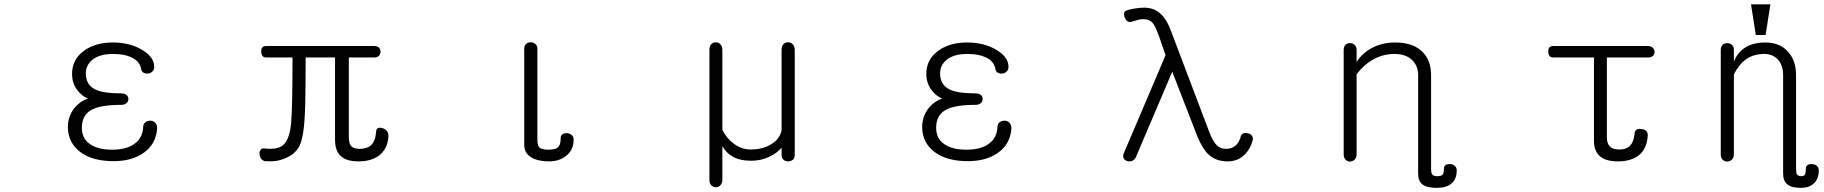

<svg xmlns="http://www.w3.org/2000/svg" viewBox="-20 -738 8540 899"><path d="M508.8 -539.1Q423.8 -539.1 370.1 -498Q317.4 -458 317.4 -392.6Q317.4 -344.7 345.7 -311.5Q364.3 -288.1 391.6 -276.4Q357.4 -265.6 331.1 -235.4Q297.9 -195.3 297.9 -143.6Q297.9 -71.3 354.5 -27.3Q412.1 16.6 511.7 16.6Q596.7 16.6 651.4 -21.5Q710.9 -62.5 715.8 -137.7Q715.8 -154.3 706.1 -164.1Q697.3 -172.9 683.6 -172.9Q670.9 -172.9 661.1 -166Q650.4 -157.2 650.4 -143.6Q648.4 -94.7 613.3 -67.4Q576.2 -37.1 504.9 -37.1Q439.5 -37.1 402.3 -62.5Q363.3 -88.9 363.3 -139.6Q363.3 -201.2 412.1 -225.6Q455.1 -247.1 548.8 -247.1Q563.5 -247.1 573.2 -255.9Q581.1 -263.7 581.1 -274.4Q581.1 -285.2 573.2 -293Q563.5 -300.8 548.8 -300.8Q462.9 -300.8 425.8 -319.3Q381.8 -340.8 381.8 -394.5Q381.8 -431.6 411.1 -457Q445.3 -485.4 508.8 -485.4Q560.5 -485.4 592.8 -470.7Q634.8 -453.1 641.6 -412.1Q642.6 -403.3 652.3 -397.5Q661.1 -392.6 672.9 -393.6Q684.6 -394.5 692.4 -402.3Q702.1 -410.2 702.1 -423.8Q703.1 -469.7 646.5 -503.9Q588.9 -539.1 508.8 -539.1Z M1733.4 -522.5H1226.6Q1202.1 -522.5 1203.1 -496.1Q1204.1 -468.8 1226.6 -468.8H1349.6Q1349.6 -231.4 1342.8 -158.2Q1335.9 -91.8 1311.5 -64.5Q1297.9 -48.8 1273.4 -43.9Q1251 -39.1 1216.8 -43Q1206.1 -44.9 1200.2 -36.1Q1194.3 -29.3 1195.3 -16.6Q1196.3 -3.9 1202.1 4.9Q1210 14.6 1220.7 16.6Q1250 18.6 1272.5 15.6Q1313.5 8.8 1346.7 -13.7Q1369.1 -30.3 1380.9 -51.8Q1393.6 -77.1 1400.4 -123Q1407.2 -168.9 1409.2 -253.9Q1411.1 -327.1 1411.1 -468.8H1548.8V-83Q1548.8 -32.2 1575.2 -7.8Q1601.6 17.6 1658.2 17.6Q1723.6 17.6 1760.7 -14.6Q1795.9 -45.9 1798.8 -99.6Q1799.8 -114.3 1791 -125Q1783.2 -134.8 1771.5 -137.7Q1759.8 -141.6 1751 -138.7Q1742.2 -134.8 1741.2 -123Q1738.3 -77.1 1716.8 -57.6Q1698.2 -41 1663.1 -41Q1633.8 -41 1622.1 -56.6Q1613.3 -69.3 1613.3 -97.7V-468.8H1733.4Q1747.1 -468.8 1754.9 -477.5Q1761.7 -485.4 1761.7 -496.1Q1761.7 -506.8 1754.9 -514.6Q1746.1 -522.5 1733.4 -522.5Z M2605.5 -93.8Q2605.5 -57.6 2590.8 -46.9Q2579.1 -37.1 2546.9 -37.1Q2512.7 -37.1 2502.9 -50.8Q2496.1 -60.5 2496.1 -88.9V-510.7Q2496.1 -524.4 2486.3 -532.2Q2477.5 -540 2464.8 -540Q2452.1 -540 2443.4 -532.2Q2434.6 -524.4 2434.6 -510.7V-59.6Q2434.6 -19.5 2469.7 0Q2500 17.6 2549.8 17.6Q2597.7 17.6 2628.9 -6.8Q2666 -34.2 2666 -85Q2666 -98.6 2656.2 -106.4Q2647.5 -113.3 2635.7 -114.3Q2623 -115.2 2614.3 -109.4Q2605.5 -104.5 2605.5 -93.8Z M3362.3 104.5V-53.7Q3380.9 -21.5 3410.2 -4.9Q3444.3 14.6 3497.1 14.6Q3544.9 14.6 3584 -4.9Q3617.2 -20.5 3639.6 -46.9V-12.7Q3639.6 1 3648.4 9.8Q3657.2 17.6 3669.9 17.6Q3682.6 17.6 3691.4 10.7Q3701.2 2 3701.2 -11.7V-503.9Q3701.2 -521.5 3691.4 -531.2Q3682.6 -540 3669.9 -540Q3657.2 -540 3648.4 -531.2Q3639.6 -521.5 3639.6 -503.9V-127.9Q3631.8 -88.9 3593.8 -64.5Q3553.7 -38.1 3495.1 -38.1Q3453.1 -38.1 3418 -63.5Q3382.8 -88.9 3362.3 -129.9V-504.9Q3362.3 -521.5 3352.5 -531.2Q3343.8 -540 3332 -540Q3319.3 -540 3310.5 -531.2Q3301.8 -522.5 3301.8 -504.9V104.5Q3301.8 120.1 3310.5 129.9Q3319.3 138.7 3332 138.7Q3343.8 138.7 3352.5 129.9Q3362.3 120.1 3362.3 104.5Z M4508.8 -539.1Q4423.8 -539.1 4370.1 -498Q4317.4 -458 4317.4 -392.6Q4317.4 -344.7 4345.7 -311.5Q4364.3 -288.1 4391.6 -276.4Q4357.4 -265.6 4331.1 -235.4Q4297.9 -195.3 4297.9 -143.6Q4297.9 -71.3 4354.5 -27.3Q4412.1 16.6 4511.7 16.6Q4596.7 16.6 4651.4 -21.5Q4710.9 -62.5 4715.8 -137.7Q4715.8 -154.3 4706.1 -164.1Q4697.3 -172.9 4683.6 -172.9Q4670.9 -172.9 4661.1 -166Q4650.4 -157.2 4650.4 -143.6Q4648.4 -94.7 4613.3 -67.4Q4576.2 -37.1 4504.9 -37.1Q4439.5 -37.1 4402.3 -62.5Q4363.3 -88.9 4363.3 -139.6Q4363.3 -201.2 4412.1 -225.6Q4455.1 -247.1 4548.8 -247.1Q4563.5 -247.1 4573.2 -255.9Q4581.1 -263.7 4581.1 -274.4Q4581.1 -285.2 4573.2 -293Q4563.5 -300.8 4548.8 -300.8Q4462.9 -300.8 4425.8 -319.3Q4381.8 -340.8 4381.8 -394.5Q4381.8 -431.6 4411.1 -457Q4445.3 -485.4 4508.8 -485.4Q4560.5 -485.4 4592.8 -470.7Q4634.8 -453.1 4641.6 -412.1Q4642.6 -403.3 4652.3 -397.5Q4661.1 -392.6 4672.9 -393.6Q4684.6 -394.5 4692.4 -402.3Q4702.1 -410.2 4702.1 -423.8Q4703.1 -469.7 4646.5 -503.9Q4588.9 -539.1 4508.8 -539.1Z M5461.9 -595.7Q5443.4 -646.5 5414.1 -673.8Q5382.8 -702.1 5337.9 -702.1Q5319.3 -702.1 5299.8 -699.2Q5278.3 -696.3 5258.8 -690.4Q5235.4 -683.6 5246.1 -657.2Q5255.9 -630.9 5277.3 -635.7L5293.9 -640.6Q5307.6 -644.5 5314.5 -646.5Q5326.2 -648.4 5334 -648.4Q5361.3 -648.4 5376 -631.8Q5389.6 -616.2 5406.2 -570.3L5437.5 -479.5L5241.2 -18.6Q5236.3 -4.9 5242.2 4.9Q5248 13.7 5259.8 16.6Q5271.5 19.5 5282.2 14.6Q5293.9 8.8 5298.8 -2.9L5468.8 -402.3L5585.9 -100.6Q5610.4 -41 5638.7 -14.6Q5672.9 17.6 5727.5 17.6Q5776.4 17.6 5808.6 -14.6Q5835 -41 5845.7 -82Q5849.6 -108.4 5821.3 -114.3Q5793 -120.1 5788.1 -93.8Q5781.2 -70.3 5764.6 -55.7Q5746.1 -41 5721.7 -41Q5696.3 -41 5679.7 -55.7Q5660.2 -73.2 5643.6 -116.2Z M6271.5 -504.9V-14.6Q6271.5 1 6280.3 9.8Q6289.1 18.6 6301.8 18.6Q6313.5 17.6 6322.3 9.8Q6332 0 6332 -15.6V-390.6Q6367.2 -436.5 6412.1 -460.9Q6458 -485.4 6508.8 -485.4Q6562.5 -485.4 6591.8 -457Q6620.1 -429.7 6620.1 -386.7V10.7V9.8V74.2Q6620.1 109.4 6639.6 125Q6660.2 141.6 6707 141.6Q6752 141.6 6775.4 122.1Q6800.8 101.6 6800.8 59.6Q6800.8 45.9 6791 38.1Q6783.2 31.2 6770.5 30.3Q6758.8 29.3 6750 34.2Q6741.2 40 6741.2 49.8Q6741.2 73.2 6734.4 80.1Q6728.5 86.9 6709 86.9Q6691.4 86.9 6685.5 78.1Q6680.7 70.3 6680.7 52.7V9.8V-257.8V-386.7Q6680.7 -454.1 6641.6 -494.1Q6597.7 -539.1 6511.7 -539.1Q6452.1 -539.1 6402.3 -512.7Q6358.4 -488.3 6332 -448.2V-504.9Q6332 -519.5 6322.3 -528.3Q6313.5 -536.1 6301.8 -536.1Q6289.1 -536.1 6280.3 -528.3Q6271.5 -519.5 6271.5 -504.9ZM6680.7 9.8V-257.8Z M7696.3 -522.5H7252.9Q7228.5 -522.5 7229.5 -496.1Q7230.5 -468.8 7252.9 -468.8H7443.4V-80.1Q7443.4 -35.2 7465.8 -11.7Q7493.2 17.6 7555.7 17.6Q7617.2 17.6 7653.3 -10.7Q7691.4 -41 7695.3 -103.5Q7696.3 -129.9 7666 -133.8Q7634.8 -137.7 7633.8 -112.3Q7629.9 -76.2 7614.3 -57.6Q7596.7 -38.1 7562.5 -38.1Q7529.3 -38.1 7515.6 -54.7Q7503.9 -68.4 7503.9 -94.7V-468.8H7696.3Q7711.9 -468.8 7720.7 -477.5Q7727.5 -485.4 7727.5 -496.1Q7726.6 -506.8 7718.8 -514.6Q7710 -522.5 7696.3 -522.5Z M8037.1 -504.9V-14.6Q8037.1 1 8045.9 9.8Q8054.7 18.6 8067.4 18.6Q8080.1 17.6 8088.9 9.8Q8098.6 0 8098.6 -15.6V-390.6Q8124 -438.5 8156.2 -460.9Q8191.4 -485.4 8241.2 -485.4Q8282.2 -485.4 8306.6 -457Q8329.1 -429.7 8329.1 -386.7V74.2Q8329.1 109.4 8348.6 125Q8368.2 141.6 8412.1 141.6Q8450.2 141.6 8471.7 122.1Q8496.1 100.6 8496.1 59.6Q8496.1 45.9 8486.3 38.1Q8477.5 31.2 8465.8 30.3Q8453.1 29.3 8444.3 34.2Q8435.5 40 8435.5 49.8Q8435.5 72.3 8430.7 80.1Q8425.8 86.9 8415 86.9Q8399.4 86.9 8393.6 78.1Q8389.6 70.3 8389.6 52.7V-386.7Q8389.6 -453.1 8353.5 -494.1Q8315.4 -539.1 8245.1 -539.1Q8185.5 -539.1 8147.5 -512.7Q8113.3 -489.3 8098.6 -448.2V-504.9Q8098.6 -519.5 8088.9 -528.3Q8080.1 -536.1 8067.4 -536.1Q8054.7 -536.1 8045.9 -528.3Q8037.1 -519.5 8037.1 -504.9ZM8269.5 -717.8H8178.7L8201.2 -574.2H8247.1Z"/></svg>

Font: GulimChe
Style: Regular
Weight: 400
Monospace: yes
Version: Version 2.21